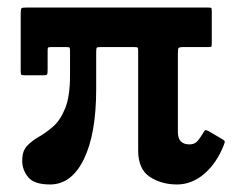

<svg xmlns="http://www.w3.org/2000/svg" viewBox="-20 -480 631 510"><path d="M542.5 -450V-366.5Q542.5 -358.5 541.8 -356.8Q541 -355 532.5 -355H468.5Q455.5 -355 454 -352.2Q452.5 -349.5 452.5 -336.5V-129.5Q452.5 -96.5 483 -96.5Q494 -96.5 500.8 -101.8Q507.5 -107 518.5 -125Q522.5 -132 524.5 -133.8Q526.5 -135.5 534.5 -131.5L567.5 -112Q575 -108 576.5 -105.5Q578 -103 574.5 -94.5Q555.5 -46.5 522.5 -18.2Q489.5 10 450 10Q409 10 378 -10.2Q347 -30.5 347 -80.5V-342.5Q347 -351 346 -353Q345 -355 336.5 -355H247.5Q238.5 -355 237 -353.2Q235.5 -351.5 235.5 -342.5V-243Q235.5 -124.5 202.8 -57.2Q170 10 113 10Q71 10 55 -9.2Q39 -28.5 39 -53Q39 -79 51.8 -92.5Q64.5 -106 83.5 -116.8Q102.5 -127.5 121.5 -144.2Q140.5 -161 153.2 -192.5Q166 -224 166 -279.5V-343Q166 -351 165.2 -353Q164.5 -355 156 -355H116Q108 -355 107.2 -352.8Q106.5 -350.5 106.5 -342.5V-294.5Q106.5 -285 105.2 -282.5Q104 -280 94 -280H47Q37.5 -280 36.2 -281.8Q35 -283.5 35 -293V-444Q35 -456.5 37.2 -458.2Q39.5 -460 52 -460H531.5Q539.5 -460 541 -459Q542.5 -458 542.5 -450Z"/></svg>

Font: Besley* Condensed Semi
Style: Regular
Weight: 600
Width: 3
Designer: Owen Earl
Foundry: indestructible type*
Version: Version 3.000; ttfautohint (v1.8.3)